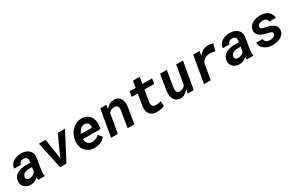

<svg xmlns="http://www.w3.org/2000/svg" viewBox="160 -1961 4963 3274"><g transform="rotate(-30 2641.0 -324.0)"><path d="M341.8 0Q337.9 -12.7 337.2 -24.7Q336.4 -36.6 336.9 -49.3Q306.2 -20.5 269.8 -5.1Q233.4 10.3 190.4 9.8Q157.2 9.3 127.2 -1.7Q97.2 -12.7 75 -32.5Q52.7 -52.2 40.5 -80.6Q28.3 -108.9 29.8 -144Q31.2 -179.2 43.2 -206.1Q55.2 -232.9 74.7 -252.9Q94.2 -272.9 119.6 -286.4Q145 -299.8 173.8 -308.1Q202.6 -316.4 233.2 -319.8Q263.7 -323.2 293.5 -323.2L369.6 -322.3L376 -355Q378.9 -374 374.8 -389.2Q370.6 -404.3 360.6 -414.8Q350.6 -425.3 335.4 -430.9Q320.3 -436.5 301.3 -437Q267.1 -438 244.1 -421.6Q221.2 -405.3 214.4 -371.6L82 -370.6Q85 -414.6 106.9 -446.5Q128.9 -478.5 162.1 -499.3Q195.3 -520 235.6 -529.5Q275.9 -539.1 315.4 -538.6Q356.9 -537.6 394 -525.4Q431.2 -513.2 458.3 -490Q485.4 -466.8 499.3 -432.6Q513.2 -398.4 508.8 -353L472.2 -126Q467.8 -97.2 465.6 -67.1Q463.4 -37.1 473.6 -8.8L473.1 0ZM225.1 -94.7Q259.8 -93.8 290.3 -108.9Q320.8 -124 342.8 -150.4L359.4 -241.7L299.3 -242.2Q277.3 -242.2 254.9 -237.8Q232.4 -233.4 213.4 -223.4Q194.3 -213.4 181.2 -196.8Q168 -180.2 164.6 -154.8Q162.6 -139.6 166.5 -128.4Q170.4 -117.2 178.7 -109.9Q187 -102.5 199 -98.6Q210.9 -94.7 225.1 -94.7Z M849.1 -156.7 850.1 -121.1 863.8 -160.6 1032.2 -528.3H1174.3L897 0H772.9L659.7 -528.3L791 -528.8Z M1445.3 9.8Q1391.1 8.8 1347.4 -11Q1303.7 -30.8 1273.7 -64.7Q1243.7 -98.6 1229.5 -144.5Q1215.3 -190.4 1220.2 -244.1L1222.2 -264.2Q1228.5 -319.8 1252 -370.1Q1275.4 -420.4 1312.7 -458Q1350.1 -495.6 1399.9 -517.6Q1449.7 -539.6 1508.3 -538.1Q1563.5 -536.6 1603.5 -515.1Q1643.6 -493.7 1668.2 -457.8Q1692.9 -421.9 1701.9 -375.5Q1710.9 -329.1 1704.6 -277.8L1695.8 -220.2H1350.6Q1349.6 -194.8 1356.9 -173.1Q1364.3 -151.4 1378.2 -135.3Q1392.1 -119.1 1412.6 -109.6Q1433.1 -100.1 1459.5 -99.6Q1501 -98.1 1537.8 -114Q1574.7 -129.9 1603 -159.2L1663.1 -85.4Q1645.5 -60.1 1620.4 -42Q1595.2 -23.9 1566.2 -12.2Q1537.1 -0.5 1505.9 4.9Q1474.6 10.3 1445.3 9.8ZM1498.5 -428.7Q1472.2 -429.7 1451.2 -419.9Q1430.2 -410.2 1413.8 -393.6Q1397.5 -377 1385.3 -356Q1373 -335 1363.8 -313.5H1579.1L1581.5 -325.7Q1585 -347.2 1580.6 -365.7Q1576.2 -384.3 1565.2 -397.9Q1554.2 -411.6 1537.4 -419.7Q1520.5 -427.7 1498.5 -428.7Z M1987.3 -528.8 1978.5 -454.6Q2009.8 -492.7 2050.5 -515.9Q2091.3 -539.1 2142.6 -538.1Q2188.5 -537.1 2218.5 -519Q2248.5 -501 2265.6 -471.2Q2282.7 -441.4 2288.1 -403.6Q2293.5 -365.7 2289.1 -325.2L2234.9 0H2102.5L2156.2 -323.7Q2158.7 -346.7 2156.5 -365.5Q2154.3 -384.3 2145.8 -397.9Q2137.2 -411.6 2121.3 -419.4Q2105.5 -427.2 2080.6 -427.7Q2047.9 -428.2 2022 -414.3Q1996.1 -400.4 1975.1 -376L1909.2 0H1776.4L1868.2 -528.3Z M2719.7 -657.7 2697.3 -528.3H2888.7L2871.1 -428.2H2679.7L2642.6 -200.7Q2640.1 -179.7 2641.8 -162.1Q2643.6 -144.5 2651.1 -131.3Q2658.7 -118.2 2673.1 -110.4Q2687.5 -102.5 2710.4 -102.1Q2738.8 -101.1 2766.6 -105.5Q2794.4 -109.9 2822.3 -115.7L2826.7 -21.5Q2809.1 -11.7 2789.3 -5.4Q2769.5 1 2748.8 4.4Q2728 7.8 2707 9Q2686 10.3 2666.5 9.8Q2622.1 9.3 2590.1 -6.1Q2558.1 -21.5 2538.3 -47.9Q2518.6 -74.2 2511 -110.1Q2503.4 -146 2507.8 -188L2547.4 -428.2H2430.2L2447.8 -528.3H2564.9L2587.4 -657.7Z M3295.4 -74.7Q3280.8 -56.2 3264.2 -40.5Q3247.6 -24.9 3228.5 -13.4Q3209.5 -2 3187.7 4.4Q3166 10.7 3142.1 10.3Q3109.9 9.8 3085.7 0.5Q3061.5 -8.8 3043.9 -24.9Q3026.4 -41 3015.4 -62.5Q3004.4 -84 2998.5 -108.9Q2992.7 -133.8 2991.9 -161.1Q2991.2 -188.5 2994.1 -215.8L3046.4 -528.3H3178.7L3126.5 -214.4Q3124 -193.8 3123.8 -173.6Q3123.5 -153.3 3129.2 -137.2Q3134.8 -121.1 3148.4 -110.8Q3162.1 -100.6 3187.5 -100.1Q3223.1 -99.1 3250.7 -114Q3278.3 -128.9 3298.8 -157.2L3363.8 -528.3H3496.6L3404.8 0H3285.2Z M3991.2 -539.1Q4016.6 -538.6 4041.3 -534.9Q4065.9 -531.2 4090.8 -524.9L4054.7 -389.6Q4029.3 -396 4003.9 -399.7Q3978.5 -403.3 3952.1 -403.8Q3848.6 -404.8 3793.9 -317.9L3738.8 0H3606.4L3698.2 -528.3H3821.3L3807.6 -441.4Q3825.2 -462.9 3845.2 -481Q3865.2 -499 3888.2 -512Q3911.1 -524.9 3936.8 -532Q3962.4 -539.1 3991.2 -539.1Z M4450.2 0Q4446.3 -12.7 4445.6 -24.7Q4444.8 -36.6 4445.3 -49.3Q4414.6 -20.5 4378.2 -5.1Q4341.8 10.3 4298.8 9.8Q4265.6 9.3 4235.6 -1.7Q4205.6 -12.7 4183.3 -32.5Q4161.1 -52.2 4148.9 -80.6Q4136.7 -108.9 4138.2 -144Q4139.6 -179.2 4151.6 -206.1Q4163.6 -232.9 4183.1 -252.9Q4202.6 -272.9 4228 -286.4Q4253.4 -299.8 4282.2 -308.1Q4311 -316.4 4341.6 -319.8Q4372.1 -323.2 4401.9 -323.2L4478 -322.3L4484.4 -355Q4487.3 -374 4483.2 -389.2Q4479 -404.3 4469 -414.8Q4459 -425.3 4443.8 -430.9Q4428.7 -436.5 4409.7 -437Q4375.5 -438 4352.5 -421.6Q4329.6 -405.3 4322.8 -371.6L4190.4 -370.6Q4193.4 -414.6 4215.3 -446.5Q4237.3 -478.5 4270.5 -499.3Q4303.7 -520 4344 -529.5Q4384.3 -539.1 4423.8 -538.6Q4465.3 -537.6 4502.4 -525.4Q4539.6 -513.2 4566.7 -490Q4593.8 -466.8 4607.7 -432.6Q4621.6 -398.4 4617.2 -353L4580.6 -126Q4576.2 -97.2 4574 -67.1Q4571.8 -37.1 4582 -8.8L4581.5 0ZM4333.5 -94.7Q4368.2 -93.8 4398.7 -108.9Q4429.2 -124 4451.2 -150.4L4467.8 -241.7L4407.7 -242.2Q4385.7 -242.2 4363.3 -237.8Q4340.8 -233.4 4321.8 -223.4Q4302.7 -213.4 4289.6 -196.8Q4276.4 -180.2 4272.9 -154.8Q4271 -139.6 4274.9 -128.4Q4278.8 -117.2 4287.1 -109.9Q4295.4 -102.5 4307.4 -98.6Q4319.3 -94.7 4333.5 -94.7Z M5069.8 -147.9Q5072.3 -160.2 5067.4 -169.2Q5062.5 -178.2 5053.7 -184.8Q5044.9 -191.4 5033 -196Q5021 -200.7 5008.8 -203.9Q4996.6 -207 4985.1 -209Q4973.6 -210.9 4965.8 -212.9Q4935.5 -220.2 4902.6 -231.7Q4869.6 -243.2 4842.5 -261.5Q4815.4 -279.8 4798.3 -306.6Q4781.2 -333.5 4782.7 -371.1Q4783.7 -400.4 4794.9 -424.6Q4806.2 -448.7 4824 -467.3Q4841.8 -485.8 4865 -499.5Q4888.2 -513.2 4914.3 -521.7Q4940.4 -530.3 4967.3 -534.4Q4994.1 -538.6 5019.5 -538.1Q5059.6 -537.6 5097.7 -527.6Q5135.7 -517.6 5165.8 -496.6Q5195.8 -475.6 5214.1 -443.6Q5232.4 -411.6 5232.4 -367.2L5100.6 -367.7Q5101.1 -386.7 5094.5 -400.4Q5087.9 -414.1 5076.2 -422.6Q5064.5 -431.2 5048.6 -435.3Q5032.7 -439.5 5014.6 -439.5Q4999.5 -439.5 4982.4 -436.5Q4965.3 -433.6 4950.2 -426.5Q4935.1 -419.4 4924.1 -407.5Q4913.1 -395.5 4910.2 -377.9Q4906.7 -359.4 4916 -348.1Q4925.3 -336.9 4939.9 -330.3Q4954.6 -323.7 4971.7 -320.3Q4988.8 -316.9 5001.5 -314.5Q5034.2 -308.1 5069.8 -297.6Q5105.5 -287.1 5134.5 -269Q5163.6 -251 5181.9 -223.1Q5200.2 -195.3 5198.2 -154.3Q5196.8 -123.5 5185.1 -99.4Q5173.3 -75.2 5154.5 -56.6Q5135.7 -38.1 5111.1 -25.1Q5086.4 -12.2 5059.3 -4.2Q5032.2 3.9 5004.2 7.3Q4976.1 10.7 4950.7 10.3Q4910.2 9.8 4871.1 -1.5Q4832 -12.7 4801 -34.9Q4770 -57.1 4750.7 -90.1Q4731.4 -123 4731.4 -168L4856.9 -167.5Q4857.9 -146 4866.2 -130.9Q4874.5 -115.7 4888.4 -106.2Q4902.3 -96.7 4920.2 -92.3Q4938 -87.9 4958 -87.9Q4973.1 -87.9 4991.5 -90.3Q5009.8 -92.8 5026.1 -99.4Q5042.5 -106 5054.4 -117.7Q5066.4 -129.4 5069.8 -147.9Z"/></g></svg>

Font: Roboto Mono
Style: Bold Italic
Weight: 700
Designer: Google
Version: Version 2.000985; 2015; ttfautohint (v1.3)